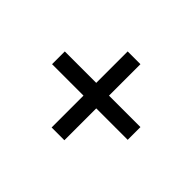

<svg xmlns="http://www.w3.org/2000/svg" viewBox="-97 -747 780 780"><g transform="rotate(45 293.0 -357.5)"><path d="M75.7 -395.5H256.3V-576.2H329.6V-395.5H510.3V-322.3H329.6V-139.2H256.3V-322.3H75.7Z"/></g></svg>

Font: Andika New Basic
Style: Regular
Weight: 400
Designer: Victor Gaultney, Annie Olsen, Julie Remington, Don Collingsworth, Eric Hays
Foundry: SIL International
Version: Version 5.500; ttfautohint (v1.8.3)